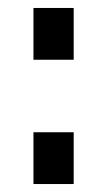

<svg xmlns="http://www.w3.org/2000/svg" viewBox="-20 -462 269 482"><path d="M64 -442H165V-312H64ZM64 -130H165V0H64Z"/></svg>

Font: sheba-seeBold
Style: Regular
Weight: 600
Designer: Mohamed Galeb, the designers
Foundry: Kief Type Foundry
Version: Version 2.010; ttfautohint (v1.5.33-1714) -l 8 -r 50 -G 200 